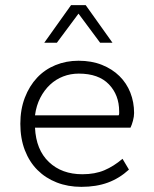

<svg xmlns="http://www.w3.org/2000/svg" viewBox="-20 -716 600 746"><path d="M296 10Q244 10 200.5 -7Q157 -24 125.5 -55.5Q94 -87 76.5 -132.5Q59 -178 59 -235Q59 -291 76.5 -336.5Q94 -382 124 -414Q154 -446 195.5 -463Q237 -480 285 -480Q336 -480 376 -464Q416 -448 444 -420.5Q472 -393 486.5 -356Q501 -319 501 -277Q501 -263 496.5 -246.5Q492 -230 487 -220H116Q120 -134 170 -86.5Q220 -39 300 -39Q349 -39 385.5 -54.5Q422 -70 456 -99L481 -57Q444 -23 399 -6.5Q354 10 296 10ZM286 -430Q254 -430 225.5 -419Q197 -408 174.5 -387Q152 -366 136.5 -336Q121 -306 116 -268H441Q443 -271 443 -275Q443 -279 443 -283Q443 -347 403 -388.5Q363 -430 286 -430ZM369 -550 285 -663 201 -550H152L256 -696H313L417 -550Z"/></svg>

Font: Celebes Light
Style: Regular
Weight: 300
Designer: Anugrah Pasau
Foundry: Lafontype
Version: Version 1.000; ttfautohint (v1.8.4)